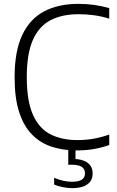

<svg xmlns="http://www.w3.org/2000/svg" viewBox="-20 -769 604 993"><path d="M377 9Q304.5 9 245.5 -10.8Q186.5 -30.5 144 -74.8Q101.5 -119 78.5 -191.2Q55.5 -263.5 55.5 -369Q55.5 -504.5 95.2 -588.2Q135 -672 208.8 -710.5Q282.5 -749 385 -749Q428 -749 467.2 -743.5Q506.5 -738 545 -727V-672.5Q505 -685 465.8 -690.2Q426.5 -695.5 386 -695.5Q300.5 -695.5 240.8 -664.2Q181 -633 149.8 -561.8Q118.5 -490.5 118.5 -371Q118.5 -246.5 150.5 -175.2Q182.5 -104 241.2 -74.2Q300 -44.5 380.5 -44.5Q422 -44.5 461 -51Q500 -57.5 545 -73V-19Q507.5 -5.5 465.8 1.8Q424 9 377 9ZM355.5 204Q331.5 204 306.5 199.2Q281.5 194.5 260 185.5V150.5Q287.5 162 309.8 166.5Q332 171 353.5 171Q385 171 402.2 160.8Q419.5 150.5 419.5 127.5Q419.5 104 402 93.5Q384.5 83 353 83H333V-10H370.5V69.5L358.5 53Q404.5 53 431.8 72Q459 91 459 128.5Q459 165.5 431.2 184.8Q403.5 204 355.5 204Z"/></svg>

Font: Encode Sans SC Condensed Thin Light
Style: Regular
Weight: 300
Version: Version 3.002